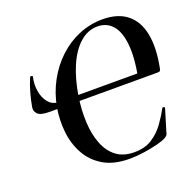

<svg xmlns="http://www.w3.org/2000/svg" viewBox="-117 -755 894 886"><g transform="rotate(-20 330.5 -312.0)"><path d="M374 12Q296 12 245.5 -18.5Q195 -49 168 -99Q141 -149 135 -208Q129 -267 139 -325Q151 -392 182 -449Q213 -506 258 -548Q303 -590 358.5 -613Q414 -636 475 -636Q549 -636 594 -600.5Q639 -565 652.5 -497Q666 -429 647 -333Q645 -323 642 -320.5Q639 -318 630 -318L537 -322Q556 -423 549 -487Q542 -551 514 -582Q486 -613 442 -613Q394 -613 355 -578.5Q316 -544 289.5 -482.5Q263 -421 250 -340Q240 -274 243 -214.5Q246 -155 264 -108.5Q282 -62 316.5 -35.5Q351 -9 405 -9Q457 -9 492.5 -32Q528 -55 552.5 -89Q577 -123 595 -157Q597 -160 602.5 -158.5Q608 -157 607 -153L575 -48Q573 -38 570 -33Q567 -28 558 -23Q545 -15 514 -7Q483 1 445.5 6.5Q408 12 374 12ZM32 -367Q37 -396 46 -429.5Q55 -463 71 -501Q73 -503 78.5 -502Q84 -501 83 -496Q75 -462 80.5 -427.5Q86 -393 105.5 -369.5Q125 -346 157 -346H627L622 -318H98Q55 -318 41.5 -333Q28 -348 32 -367Z"/></g></svg>

Font: Cormorant Light
Style: Italic
Weight: 300
Italic angle: -10°
Designer: Christian Thalmann (Catharsis Fonts)
Foundry: Catharsis Fonts
Version: Version 4.000